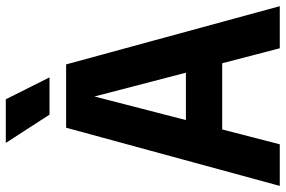

<svg xmlns="http://www.w3.org/2000/svg" viewBox="-182 -807 989 665"><g transform="rotate(-90 312.5 -474.5)"><path d="M1.1 0 202.7 -740H421.9L623.6 0H477.8L302.7 -673H318.9L145.2 0ZM123 -199.4 151.3 -325.1H472.7L501 -199.4ZM247.9 -797.5 150 -948.9H301.1L377 -797.5Z"/></g></svg>

Font: Encode Sans Condensed Thin
Style: Regular
Weight: 100
Width: 3
Designer: Multiple Designers
Foundry: Impallari Type
Version: Version 3.002